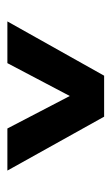

<svg xmlns="http://www.w3.org/2000/svg" viewBox="89 -723 302 520"><g transform="rotate(90 240.0 -463.0)"><path d="M151 -332H38L185 -594H296L442 -332H328L240 -501Z"/></g></svg>

Font: Hind Jalandhar SemiBold
Style: Regular
Weight: 600
Designer: Namrata Goyal
Foundry: Indian Type Foundry
Version: Version 0.702;PS 1.0;hotconv 1.0.81;makeotf.lib2.5.63406